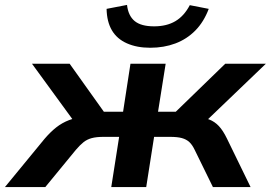

<svg xmlns="http://www.w3.org/2000/svg" viewBox="-57 -760 1100 780"><path d="M-37 0 124 -196Q148 -224 171.5 -242.5Q195 -261 223.5 -272Q252 -283 288 -286L259 -246L73 -501H226L365 -306H443L473 -501H616L585 -306H657L858 -501H1023L757 -246L740 -287Q771 -283 793 -274.5Q815 -266 832 -248Q849 -230 865 -197L961 0H808L734 -151Q724 -172 712 -183Q700 -194 682 -199Q664 -204 634 -204H569L537 0H395L427 -204H363Q335 -204 316 -199Q297 -194 282.5 -182.5Q268 -171 251 -151L127 0ZM553 -566Q499 -566 458.5 -584Q418 -602 397.5 -637Q377 -672 376 -724L459 -740Q464 -696 490 -674.5Q516 -653 569 -653Q620 -653 655.5 -674Q691 -695 714 -739L791 -724Q771 -671 736.5 -636Q702 -601 655.5 -583.5Q609 -566 553 -566Z"/></svg>

Font: Nunito Sans 7pt SemiExpanded
Style: Bold Italic
Weight: 700
Width: 6
Italic angle: -9°
Designer: Vernon Adams
Foundry: Vernon Adams
Version: Version 3.101;gftools[0.9.27]